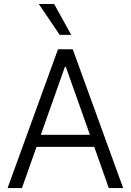

<svg xmlns="http://www.w3.org/2000/svg" viewBox="-20 -958 666 978"><path d="M18.6 0 275.4 -707H350.6L607.4 0H534.2L460 -210H166L91.8 0ZM438 -271.5 315.4 -617.2H310.5L188 -271.5ZM177.7 -937.5H255.9L342.8 -780.3H284.2Z"/></svg>

Font: Pretendard Std Light
Style: Regular
Weight: 300
Designer: Base glyphs from Inter by Rasmus Andersson; Hangeul glyphs from Noto Sans CJK(Source Han Sans) by Jang Soo-young and Kan
Foundry: Kil Hyung-jin
Version: Version 1.309